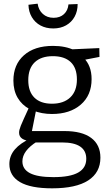

<svg xmlns="http://www.w3.org/2000/svg" viewBox="-20 -787 599 1046"><path d="M264 239Q147 239 89 205Q31 171 31 107Q31 62 61 27Q91 -8 149 -34L150 -18Q118 -20 101 -31.5Q84 -43 84 -64Q84 -72 86 -80Q88 -88 93.5 -102.5Q99 -117 110.5 -141.5Q122 -166 140 -206L142 -192Q99 -215 76 -254.5Q53 -294 53 -348Q53 -435 110.5 -486Q168 -537 269 -537Q337 -537 386 -513L364 -518L521 -525L522 -477L429 -459L436 -471Q457 -451 468 -422Q479 -393 479 -356Q479 -268 420 -217Q361 -166 263 -166Q207 -166 160 -185L178 -194L152 -63L135 -73H331Q427 -73 477 -35.5Q527 2 527 72Q527 153 460.5 196Q394 239 264 239ZM271 178Q362 178 406 153Q450 128 450 78Q450 34 417 11.5Q384 -11 318 -11H159L182 -16Q102 34 102 92Q102 135 143.5 156.5Q185 178 271 178ZM263 -222Q327 -222 363 -256.5Q399 -291 399 -354Q399 -417 365 -449Q331 -481 268 -481Q204 -481 169 -447.5Q134 -414 134 -350Q134 -288 167.5 -255Q201 -222 263 -222ZM270 -632Q231 -632 201 -648Q171 -664 153.5 -693.5Q136 -723 135 -761L185 -767Q190 -732 213.5 -711Q237 -690 272 -690Q307 -690 328.5 -710Q350 -730 353 -763L403 -765Q403 -726 386.5 -696Q370 -666 340 -649Q310 -632 270 -632Z"/></svg>

Font: Bitter Thin
Style: Regular
Weight: 400
Version: Version 3.021